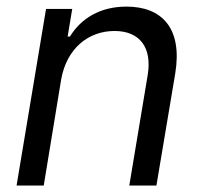

<svg xmlns="http://www.w3.org/2000/svg" viewBox="-20 -573 625 593"><path d="M169 -328.1C186.1 -423.3 252.8 -477.3 333.8 -477.3C411.9 -477.3 450.3 -426.1 436.1 -340.9L379.3 0H463.1L521.3 -346.6C544 -485.8 480.1 -552.6 370.7 -552.6C288.4 -552.6 230.1 -515.6 196 -460.2H188.9L203.1 -545.5H122.2L31.2 0H115.1Z"/></svg>

Font: Margiela Sans
Style: Italic
Weight: 400
Italic angle: -9.39999°
Designer: Stefan Endress, Andreas Faust
Version: Version 1.100;FEAKit 1.0